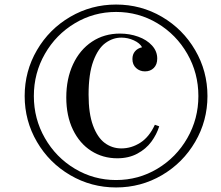

<svg xmlns="http://www.w3.org/2000/svg" viewBox="-20 -802 964 836"><path d="M485.4 -782.2Q593.8 -782.2 685.1 -728.8Q776.4 -675.3 829.8 -583.7Q883.3 -492.2 883.3 -383.8Q883.3 -275.9 829.8 -184.3Q776.4 -92.8 685.1 -39.3Q593.8 14.2 485.4 14.2Q377.4 14.2 285.9 -39.3Q194.3 -92.8 140.9 -184.3Q87.4 -275.9 87.4 -383.8Q87.4 -492.2 140.9 -583.7Q194.3 -675.3 285.9 -728.8Q377.4 -782.2 485.4 -782.2ZM485.4 -18.1Q583 -18.1 665.3 -67.4Q747.6 -116.7 795.7 -200.7Q843.8 -284.7 843.8 -383.8Q843.8 -483.4 795.7 -567.4Q747.6 -651.4 665.3 -700.7Q583 -750 485.4 -750Q388.2 -750 305.9 -700.7Q223.6 -651.4 175.5 -567.4Q127.4 -483.4 127.4 -383.8Q127.4 -284.7 175.5 -200.7Q223.6 -116.7 305.9 -67.4Q388.2 -18.1 485.4 -18.1ZM654.3 -258.8 673.3 -252Q662.1 -216.3 638.9 -184.8Q615.7 -153.3 578.1 -133.1Q540.5 -112.8 490.7 -112.8Q427.7 -112.8 377.2 -145Q326.7 -177.2 297.6 -237.3Q268.6 -297.4 268.6 -377.9Q268.6 -459 298.1 -522.2Q327.6 -585.4 380.6 -620.6Q433.6 -655.8 502.4 -655.8Q544.4 -655.8 581.8 -642.3Q619.1 -628.9 641.8 -604Q664.6 -579.1 664.6 -546.9Q664.6 -521 649.7 -506.1Q634.8 -491.2 611.3 -491.2Q588.4 -491.2 572.5 -505.9Q556.6 -520.5 556.6 -544.9Q556.6 -565.4 567.9 -578.6Q579.1 -591.8 598.6 -596.2Q588.9 -614.3 563 -626.2Q537.1 -638.2 508.3 -638.2Q471.7 -638.2 439.5 -615Q407.2 -591.8 386.5 -536.4Q365.7 -481 365.7 -390.1Q365.7 -307.6 385 -255.4Q404.3 -203.1 436.3 -179.4Q468.3 -155.8 508.3 -155.8Q552.2 -155.8 591.1 -180.7Q629.9 -205.6 654.3 -258.8Z"/></svg>

Font: TypoPRO Playfair Display SC
Style: Italic
Weight: 400
Italic angle: -14°
Designer: Claus Eggers Sørensen
Foundry: Claus Eggers Sørensen
Version: Version 1.004;PS 001.004;hotconv 1.0.70;makeotf.lib2.5.58329